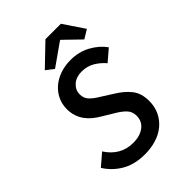

<svg xmlns="http://www.w3.org/2000/svg" viewBox="-245 -964 1090 1090"><g transform="rotate(-45 300.0 -419.0)"><path d="M264 12Q180 12 122.5 -22Q65 -56 31 -111L102 -172Q131 -127 171 -104Q211 -81 262 -81Q316 -81 350 -106.5Q384 -132 384 -177Q384 -210 363 -232Q342 -254 306 -275L238 -316Q216 -329 196.5 -345Q177 -361 162 -381.5Q147 -402 138.5 -427.5Q130 -453 130 -483Q130 -523 146 -556.5Q162 -590 190.5 -614.5Q219 -639 258 -652.5Q297 -666 342 -666Q409 -666 462.5 -636.5Q516 -607 547 -563L478 -504Q454 -533 419.5 -554Q385 -575 339 -575Q296 -575 268.5 -550.5Q241 -526 241 -491Q241 -459 261 -438.5Q281 -418 310 -401L384 -354Q432 -325 463 -286.5Q494 -248 494 -186Q494 -139 476 -102Q458 -65 427 -39.5Q396 -14 354 -1Q312 12 264 12ZM244 -692 198 -728 325 -850H449L533 -725L480 -693L383 -787H379Z"/></g></svg>

Font: Source Code Pro Semibold
Style: Italic
Weight: 600
Italic angle: -11°
Monospace: yes
Designer: Paul D. Hunt, Teo Tuominen
Foundry: Adobe Systems Incorporated
Version: Version 1.050;PS 1.000;hotconv 16.6.51;makeotf.lib2.5.65220